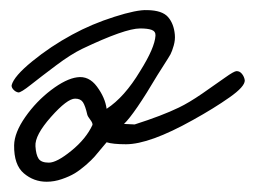

<svg xmlns="http://www.w3.org/2000/svg" viewBox="-20 -306 502 378"><path d="M461.9 -147.9Q462.4 -135.7 431.9 -114.3Q401.4 -92.8 359.9 -69.8Q274.4 -22 228 -22Q202.1 -22 189.9 -25.9Q188.5 -24.4 180.4 -14.6Q172.4 -4.9 166.5 2Q160.6 8.8 149.2 18.8Q137.7 28.8 127.2 35.2Q116.7 41.5 101.8 46.6Q86.9 51.8 71.8 51.8Q46.4 51.8 26.9 35.2Q7.3 18.6 7.8 -20Q8.3 -44.9 29.8 -75.7Q51.3 -106.4 80.6 -128.7Q109.9 -150.9 131.8 -153.8Q154.8 -157.2 170.9 -135.5Q187 -113.8 189.9 -91.8Q225.1 -114.7 255.9 -166Q284.7 -211.9 286.1 -235.8Q286.6 -244.1 278.8 -247.1Q271 -250 255.9 -250Q226.1 -250 142.1 -210Q119.6 -199.2 90.1 -177Q60.5 -154.8 40.8 -139.2Q21 -123.5 16.1 -124Q10.7 -125 6.6 -129.4Q2.4 -133.8 2.9 -138.2Q7.3 -155.8 43.5 -185.3Q79.6 -214.8 122.1 -237.8Q160.6 -258.8 205.1 -272.9Q249.5 -287.1 270 -286.1Q299.3 -285.6 310.8 -272.5Q322.3 -259.3 324.2 -237.8Q325.2 -227.5 322 -216.3Q318.8 -205.1 315.7 -199.2Q312.5 -193.4 302.7 -178.2Q293 -163.1 290 -158.2Q244.6 -81.5 224.1 -62Q228 -62 234.6 -61.5Q241.2 -61 245.1 -61Q298.8 -78.1 332 -94.2Q351.6 -103.5 378.2 -121.8Q404.8 -140.1 422.9 -153.1Q440.9 -166 445.8 -166Q452.1 -166 456.5 -160.4Q460.9 -154.8 461.9 -147.9ZM162.1 -60.1Q162.6 -64 157.7 -70.3Q152.8 -76.7 151.9 -80.1Q147.9 -97.7 143.3 -104.7Q138.7 -111.8 127.9 -111.8Q112.3 -111.8 80.3 -75.7Q48.3 -39.6 49.8 -18.1Q50.8 -1.5 55.9 6.3Q61 14.2 76.2 14.2Q91.8 14.2 120.6 -9.3Q149.4 -32.7 162.1 -60.1Z"/></svg>

Font: Gogol
Style: Regular
Weight: 400
Italic angle: -48°
Designer: Gennady Fridman
Foundry: ParaType Ltd
Version: Version 1.001